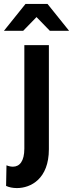

<svg xmlns="http://www.w3.org/2000/svg" viewBox="-36 -764 372 978"><path d="M-3 78 -5 183C10 190 29 194 50 194C121 194 213 147 213 -4V-534H88V-7C88 57 64 85 30 85C20 85 9 83 -3 78ZM-16 -607H82L150 -677L218 -607H316L206 -744H94Z"/></svg>

Font: Chess Sans SemiBold
Style: Regular
Weight: 600
Designer: Wolf Bōese
Foundry: Wolf Bōese
Version: Version 7.223;Glyphs 3.3 (3306)